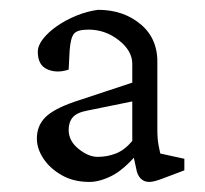

<svg xmlns="http://www.w3.org/2000/svg" viewBox="-20 -601 416 389"><path d="M161.1 -232.4Q128.9 -232.4 105 -246.1Q81.1 -259.8 67.9 -279.8Q54.7 -299.8 54.7 -320.3Q54.7 -345.7 71.3 -362.8Q87.9 -379.9 129.9 -394.5L248 -433.6V-471.7Q248 -498 220.7 -519.5Q193.4 -541 159.2 -541Q136.7 -541 129.9 -532.7Q123 -524.4 121.1 -499L119.1 -460Q95.7 -452.1 76.2 -460.4Q56.6 -468.8 56.6 -496.1Q56.6 -508.8 67.4 -522.5Q78.1 -536.1 95.7 -548.3Q113.3 -560.5 134.8 -569.3Q156.2 -578.1 178.7 -581.1Q230.5 -581.1 265.6 -551.3Q300.8 -521.5 298.8 -469.7V-337.9Q298.8 -319.3 301.3 -306.6Q303.7 -293.9 304.7 -290L353.5 -279.3V-255.9L309.6 -239.3Q301.8 -236.3 294.9 -234.4Q288.1 -232.4 282.2 -232.4Q271.5 -232.4 264.6 -239.7Q257.8 -247.1 255.9 -259.8L249 -291L258.8 -290Q230.5 -256.8 206.1 -244.6Q181.6 -232.4 161.1 -232.4ZM177.7 -283.2Q197.3 -283.2 214.8 -290Q232.4 -296.9 248 -315.4V-395.5L157.2 -377Q135.7 -373 127.4 -363.3Q119.1 -353.5 119.1 -337.9Q119.1 -315.4 139.2 -299.3Q159.2 -283.2 177.7 -283.2Z"/></svg>

Font: Crimson Pro ExtraLight
Style: Regular
Weight: 250
Designer: Jacques Le Bailly
Foundry: Baron von Fonthausen
Version: Version 1.003